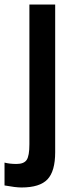

<svg xmlns="http://www.w3.org/2000/svg" viewBox="-45 -578 349 849"><path d="M-25 242V141Q-2 147 28 147Q61 147 73 129Q85 111 85 60V-558H199V95Q199 179 165 215Q131 251 50 251Q24 251 -25 242Z"/></svg>

Font: Biryani SemiBold
Style: Regular
Weight: 600
Designer: Dan Reynolds and Mathieu Réguer
Foundry: Dan Reynolds and Mathieu Réguer
Version: Version 1.004; ttfautohint (v1.1) -l 5 -r 5 -G 72 -x 0 -D la